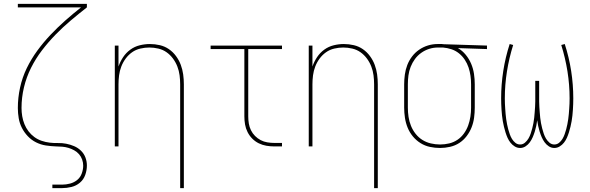

<svg xmlns="http://www.w3.org/2000/svg" viewBox="-20 -755 3040 990"><path d="M250 215V197H300Q321 197 341.5 191.5Q362 186 378 173Q394 160 401.5 139.5Q409 119 409 99Q409 83 403.5 67.5Q398 52 387.5 40Q377 28 362.5 20Q348 12 333 7.5Q318 3 302 1.5Q286 0 270 0H269Q242 -1 216 -5Q190 -9 166 -21Q142 -33 123.5 -52.5Q105 -72 93 -95.5Q81 -119 76.5 -145.5Q72 -172 72 -198Q72 -251 83.5 -303.5Q95 -356 118 -403.5Q141 -451 172.5 -494Q204 -537 240.5 -575.5Q277 -614 316.5 -649Q356 -684 398 -717H72V-735H428V-717Q386 -684 345 -649.5Q304 -615 266.5 -576.5Q229 -538 196.5 -495.5Q164 -453 140 -405Q116 -357 103.5 -304.5Q91 -252 91 -198Q91 -177 94.5 -156Q98 -135 106 -115Q114 -95 127 -78Q140 -61 157 -48.5Q174 -36 194.5 -29Q215 -22 236 -19.5Q257 -17 278.5 -17.5Q300 -18 321 -14Q342 -10 362 -1.5Q382 7 397.5 22Q413 37 420.5 57Q428 77 428 98Q428 123 419.5 147Q411 171 392 187Q373 203 348.5 209Q324 215 300 215Z M909 215V-320Q909 -343 906 -366.5Q903 -390 894.5 -412Q886 -434 872 -453Q858 -472 839 -485.5Q820 -499 796.5 -504.5Q773 -510 750 -510Q727 -510 703.5 -504.5Q680 -499 661 -485.5Q642 -472 628 -453Q614 -434 605.5 -412Q597 -390 594 -366.5Q591 -343 591 -320V0H572V-520H591V-412Q600 -438 615 -460.5Q630 -483 652 -499Q674 -515 700.5 -521.5Q727 -528 753 -528Q779 -528 804.5 -522Q830 -516 851 -501.5Q872 -487 887.5 -466Q903 -445 912 -421Q921 -397 924.5 -371.5Q928 -346 928 -320V215Z M1395 0Q1374 0 1353.5 -3.5Q1333 -7 1314.5 -16Q1296 -25 1281 -40Q1266 -55 1256.5 -74Q1247 -93 1243.5 -113.5Q1240 -134 1240 -155V-502H1066V-520H1434V-502H1260V-155Q1260 -136 1263 -118Q1266 -100 1274 -83.5Q1282 -67 1295 -54Q1308 -41 1324 -32.5Q1340 -24 1358.5 -21Q1377 -18 1395 -18H1434V0Z M1909 215V-320Q1909 -343 1906 -366.5Q1903 -390 1894.5 -412Q1886 -434 1872 -453Q1858 -472 1839 -485.5Q1820 -499 1796.5 -504.5Q1773 -510 1750 -510Q1727 -510 1703.5 -504.5Q1680 -499 1661 -485.5Q1642 -472 1628 -453Q1614 -434 1605.5 -412Q1597 -390 1594 -366.5Q1591 -343 1591 -320V0H1572V-520H1591V-412Q1600 -438 1615 -460.5Q1630 -483 1652 -499Q1674 -515 1700.5 -521.5Q1727 -528 1753 -528Q1779 -528 1804.5 -522Q1830 -516 1851 -501.5Q1872 -487 1887.5 -466Q1903 -445 1912 -421Q1921 -397 1924.5 -371.5Q1928 -346 1928 -320V215Z M2249 8Q2223 8 2197 2.5Q2171 -3 2148.5 -17Q2126 -31 2109 -51.5Q2092 -72 2082 -96.5Q2072 -121 2068 -147.5Q2064 -174 2064 -200V-320Q2064 -345 2067.5 -370.5Q2071 -396 2080 -419.5Q2089 -443 2104.5 -463.5Q2120 -484 2141 -498.5Q2162 -513 2186.5 -520.5Q2211 -528 2237 -528H2250Q2254 -528 2258.5 -528Q2263 -528 2267 -527L2491 -520V-502L2341 -507Q2364 -494 2381.5 -472.5Q2399 -451 2409.5 -426Q2420 -401 2424 -374Q2428 -347 2428 -320V-200Q2428 -174 2424.5 -148Q2421 -122 2411.5 -98Q2402 -74 2386 -53Q2370 -32 2348.5 -18Q2327 -4 2301 2Q2275 8 2249 8ZM2249 -10Q2273 -10 2296 -15.5Q2319 -21 2338.5 -34Q2358 -47 2372 -66.5Q2386 -86 2394 -108Q2402 -130 2405.5 -153.5Q2409 -177 2409 -200V-320Q2409 -342 2406 -364Q2403 -386 2396 -407Q2389 -428 2376.5 -447Q2364 -466 2346.5 -480Q2329 -494 2308 -501Q2287 -508 2264 -510H2238Q2215 -510 2193 -503Q2171 -496 2152 -482.5Q2133 -469 2119.5 -450.5Q2106 -432 2097.5 -410.5Q2089 -389 2086 -366Q2083 -343 2083 -320V-200Q2083 -176 2086.5 -152.5Q2090 -129 2099 -106.5Q2108 -84 2123 -65Q2138 -46 2158 -33.5Q2178 -21 2201.5 -15.5Q2225 -10 2249 -10Z M2838 8Q2823 8 2810 -0.5Q2797 -9 2788 -21.5Q2779 -34 2773 -48Q2767 -62 2762.5 -76.5Q2758 -91 2755 -105.5Q2752 -120 2750 -135Q2748 -120 2745 -105.5Q2742 -91 2737.5 -76.5Q2733 -62 2727 -48Q2721 -34 2712 -21.5Q2703 -9 2690 -0.5Q2677 8 2662 8Q2647 8 2634 0Q2621 -8 2612 -19.5Q2603 -31 2597 -44.5Q2591 -58 2586.5 -72.5Q2582 -87 2578.5 -101.5Q2575 -116 2572.5 -130.5Q2570 -145 2568.5 -159.5Q2567 -174 2566 -189Q2565 -204 2564.5 -218.5Q2564 -233 2564 -248Q2564 -319 2575 -389.5Q2586 -460 2608 -528L2626 -523Q2605 -456 2594 -387Q2583 -318 2583 -248Q2583 -234 2583.5 -221Q2584 -208 2585 -194.5Q2586 -181 2587 -167.5Q2588 -154 2590 -141Q2592 -128 2594.5 -114.5Q2597 -101 2600.5 -88.5Q2604 -76 2608.5 -63Q2613 -50 2620 -38.5Q2627 -27 2637.5 -18.5Q2648 -10 2662 -10Q2676 -10 2687 -19.5Q2698 -29 2705 -41Q2712 -53 2716.5 -66.5Q2721 -80 2724.5 -93.5Q2728 -107 2730.5 -120.5Q2733 -134 2734.5 -148Q2736 -162 2737 -176Q2738 -190 2739 -204Q2740 -218 2740 -232Q2740 -246 2740 -260V-338H2760V-260Q2760 -246 2760 -232Q2760 -218 2761 -204Q2762 -190 2763 -176Q2764 -162 2765.5 -148Q2767 -134 2769.5 -120.5Q2772 -107 2775.5 -93.5Q2779 -80 2783.5 -66.5Q2788 -53 2795 -41Q2802 -29 2813 -19.5Q2824 -10 2838 -10Q2852 -10 2862.5 -18.5Q2873 -27 2880 -38.5Q2887 -50 2891.5 -63Q2896 -76 2899.5 -88.5Q2903 -101 2905.5 -114.5Q2908 -128 2910 -141Q2912 -154 2913 -167.5Q2914 -181 2915 -194.5Q2916 -208 2916.5 -221Q2917 -234 2917 -248Q2917 -318 2906 -387Q2895 -456 2874 -523L2892 -528Q2914 -460 2925 -389.5Q2936 -319 2936 -248Q2936 -233 2935.5 -218.5Q2935 -204 2934 -189Q2933 -174 2931.5 -159.5Q2930 -145 2927.5 -130.5Q2925 -116 2921.5 -101.5Q2918 -87 2913.5 -72.5Q2909 -58 2903 -44.5Q2897 -31 2888 -19.5Q2879 -8 2866 0Q2853 8 2838 8Z"/></svg>

Font: Iosevka Curly Thin
Style: Regular
Weight: 100
Monospace: yes
Designer: Belleve Invis
Foundry: Belleve Invis
Version: Version 22.1.2; ttfautohint (v1.8.4)